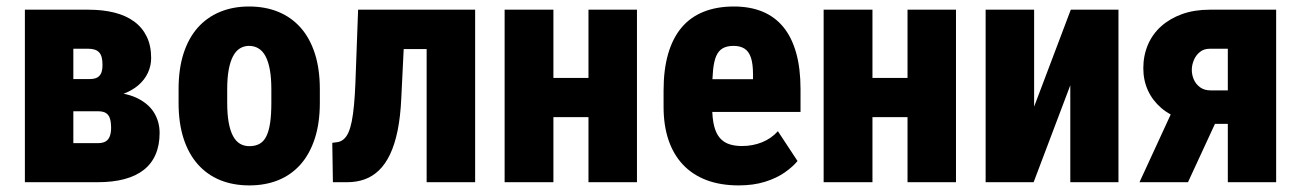

<svg xmlns="http://www.w3.org/2000/svg" viewBox="-20 -558 3986 588"><path d="M279.3 -217.3H147.9L147 -315.9H254.4Q269.5 -315.9 278.1 -320.8Q286.6 -325.7 290.3 -335.2Q293.9 -344.7 293.9 -359.4Q293.9 -372.6 291.5 -382.1Q289.1 -391.6 283.7 -397.5Q278.3 -403.3 270 -406Q261.7 -408.7 251 -408.7H204.6V0H56.2V-528.3H251Q295.4 -528.3 330.8 -519.3Q366.2 -510.3 391.1 -491.9Q416 -473.6 429.4 -445.8Q442.9 -418 442.9 -380.4Q442.9 -356.4 432.9 -335Q422.9 -313.5 403.6 -296.9Q384.3 -280.3 355.7 -269.8Q327.1 -259.3 290 -256.3ZM279.3 0H112.8L162.6 -119.6H279.3Q294.9 -119.6 303.7 -125Q312.5 -130.4 316.4 -141.1Q320.3 -151.9 320.3 -167.5Q320.3 -182.1 317.1 -193.6Q314 -205.1 305.4 -211.2Q296.9 -217.3 279.3 -217.3H170.4L171.4 -315.9H287.6L320.3 -275.9Q373 -272.5 405.8 -254.6Q438.5 -236.8 453.6 -210Q468.8 -183.1 468.8 -150.9Q468.8 -113.3 456.5 -85Q444.3 -56.6 420.4 -37.8Q396.5 -19 361.1 -9.5Q325.7 0 279.3 0Z M526.9 -243.2V-284.7Q526.9 -347.2 542.2 -394.5Q557.6 -441.9 585.9 -473.6Q614.3 -505.4 654.1 -521.7Q693.8 -538.1 742.7 -538.1Q792.5 -538.1 832.3 -521.7Q872.1 -505.4 900.4 -473.6Q928.7 -441.9 944.1 -394.5Q959.5 -347.2 959.5 -284.7V-243.2Q959.5 -181.2 944.1 -133.8Q928.7 -86.4 900.4 -54.4Q872.1 -22.5 832.3 -6.3Q792.5 9.8 743.7 9.8Q694.3 9.8 654.5 -6.3Q614.7 -22.5 586.2 -54.4Q557.6 -86.4 542.2 -133.8Q526.9 -181.2 526.9 -243.2ZM675.8 -284.7V-243.2Q675.8 -208 680.4 -182.6Q685.1 -157.2 693.8 -141.1Q702.6 -125 715.1 -117.7Q727.5 -110.4 743.7 -110.4Q762.2 -110.4 775.1 -117.7Q788.1 -125 795.9 -141.1Q803.7 -157.2 807.4 -182.6Q811 -208 811 -243.2V-284.7Q811 -319.3 806.4 -344.5Q801.8 -369.6 793.2 -385.7Q784.7 -401.9 771.7 -409.7Q758.8 -417.5 742.7 -417.5Q727.1 -417.5 714.6 -409.7Q702.1 -401.9 693.6 -385.7Q685.1 -369.6 680.4 -344.5Q675.8 -319.3 675.8 -284.7Z M1328.6 -528.3V-407.7H1113.3V-528.3ZM1435.1 -528.3V0H1286.6V-528.3ZM1076.7 -528.3H1222.2L1209 -258.3Q1206.5 -201.7 1197.8 -158.7Q1189 -115.7 1174.6 -85.4Q1160.2 -55.2 1140.6 -36.4Q1121.1 -17.6 1096.7 -8.8Q1072.3 0 1043.5 0H999.5L997.6 -120.6L1012.7 -122.6Q1023.4 -124 1032.2 -131.3Q1041 -138.7 1047.1 -152.3Q1053.2 -166 1057.4 -187Q1061.5 -208 1064.2 -237.1Q1066.9 -266.1 1068.4 -303.2Z M1833 -319.3V-199.2H1623V-319.3ZM1674.8 -528.3V0H1525.4V-528.3ZM1930.7 -528.3V0H1782.2V-528.3Z M2242.2 9.8Q2187 9.8 2144 -6.3Q2101.1 -22.5 2071.8 -53.5Q2042.5 -84.5 2027.3 -129.2Q2012.2 -173.8 2012.2 -231V-280.8Q2012.2 -344.7 2026.1 -392.8Q2040 -440.9 2066.9 -473.1Q2093.8 -505.4 2134.3 -521.7Q2174.8 -538.1 2227.5 -538.1Q2276.9 -538.1 2314.9 -522.5Q2353 -506.8 2378.9 -475.3Q2404.8 -443.8 2418.2 -396.2Q2431.6 -348.6 2431.6 -285.2V-215.3H2071.3V-315.4H2286.1V-330.1Q2286.1 -362.3 2279.8 -381.3Q2273.4 -400.4 2260.3 -408.9Q2247.1 -417.5 2226.6 -417.5Q2206.1 -417.5 2193.1 -409.9Q2180.2 -402.3 2173.3 -386.2Q2166.5 -370.1 2163.8 -343.8Q2161.1 -317.4 2161.1 -280.8V-231Q2161.1 -195.3 2167 -172.1Q2172.9 -148.9 2184.6 -135.5Q2196.3 -122.1 2213.1 -116.5Q2230 -110.8 2252.4 -110.8Q2285.2 -110.8 2313.7 -122.3Q2342.3 -133.8 2362.3 -156.2L2422.4 -64.9Q2408.2 -47.4 2383.1 -29.8Q2357.9 -12.2 2322.5 -1.2Q2287.1 9.8 2242.2 9.8Z M2810.1 -319.3V-199.2H2600.1V-319.3ZM2651.9 -528.3V0H2502.4V-528.3ZM2907.7 -528.3V0H2759.3V-528.3Z M3147 -231.4 3259.3 -528.3H3405.3V0H3257.8V-296.9L3145.5 0H2998.5V-528.3H3147Z M3592.8 -267.1H3741.7L3618.2 0H3469.7ZM3684.6 -528.3H3888.2V0H3740.2V-408.7H3684.6Q3667 -408.7 3654.8 -398.9Q3642.6 -389.2 3636.2 -374Q3629.9 -358.9 3629.9 -343.8Q3629.9 -328.6 3636.2 -314.2Q3642.6 -299.8 3655.5 -290.5Q3668.5 -281.2 3687 -281.2H3795.9V-178.7H3687Q3639.6 -178.7 3601.6 -191.4Q3563.5 -204.1 3536.6 -227.1Q3509.8 -250 3495.6 -281Q3481.4 -312 3481.4 -349.1Q3481.4 -387.7 3495.4 -420.7Q3509.3 -453.6 3536.1 -477.5Q3563 -501.5 3600.3 -514.9Q3637.7 -528.3 3684.6 -528.3Z"/></svg>

Font: Roboto Condensed ExtraBold
Style: Regular
Weight: 800
Designer: Christian Robertson
Foundry: Google
Version: Version 3.008; 2023